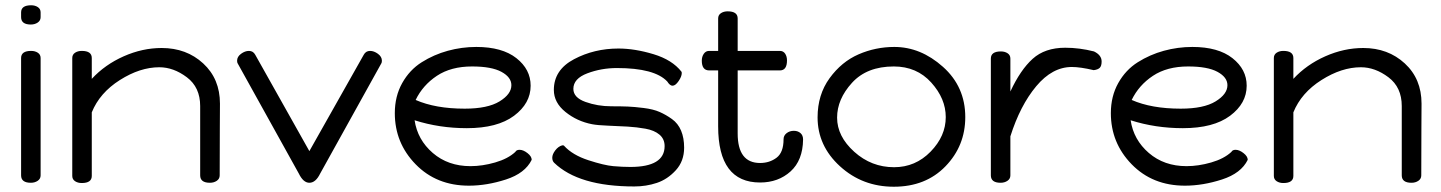

<svg xmlns="http://www.w3.org/2000/svg" viewBox="-20 -693 5463 728"><path d="M60 -28V-473Q60 -500 98 -500Q113 -500 123.5 -493Q134 -486 134 -473V-28Q134 -15 123 -7.5Q112 0 97 0Q60 0 60 -28ZM60 -628V-646Q60 -673 98 -673Q113 -673 123.5 -666Q134 -659 134 -646V-628Q134 -615 123 -607.5Q112 -600 97 -600Q60 -600 60 -628Z M254 -26V-473Q254 -486 264.5 -493Q275 -500 290 -500Q328 -500 328 -473V-394Q378 -448 449 -479.5Q520 -511 593 -511Q687 -511 750.5 -452.5Q814 -394 814 -300Q814 -291 813.5 -208.5Q813 -126 813 -28Q813 -15 802 -7.5Q791 0 776 0Q739 0 739 -28V-291Q739 -362 688.5 -400Q638 -438 584 -438Q511 -438 434.5 -389.5Q358 -341 328 -267V-26Q328 1 290 1Q275 1 264.5 -6Q254 -13 254 -26Z M879 -463Q879 -478 894 -489Q909 -500 924 -500Q940 -500 948 -485L1153 -120L1359 -485Q1367 -500 1383 -500Q1398 -500 1413 -489Q1428 -478 1428 -463Q1428 -456 1426 -453L1194 -35Q1177 0 1153 0Q1130 0 1113 -35L881 -453Q879 -456 879 -463Z M1477 -264Q1477 -328 1505 -378Q1533 -428 1579 -457Q1625 -486 1678 -500.5Q1731 -515 1786 -515Q1884 -515 1938 -472.5Q1992 -430 1992 -368Q1992 -301 1929 -254Q1866 -207 1750 -207Q1646 -207 1552 -237Q1563 -163 1621 -113Q1679 -63 1764 -63Q1809 -63 1857.5 -77Q1906 -91 1934 -117Q1938 -125 1950 -125Q1964 -125 1980 -112.5Q1996 -100 1996 -87Q1971 -36 1898.5 -12.5Q1826 11 1758 11Q1635 11 1556 -70Q1477 -151 1477 -264ZM1556 -314Q1631 -281 1742 -281Q1829 -281 1874 -308.5Q1919 -336 1919 -370Q1919 -400 1881.5 -420.5Q1844 -441 1770 -441Q1690 -441 1636.5 -405.5Q1583 -370 1556 -314Z M2074 -95Q2074 -108 2085.5 -123Q2097 -138 2112 -142Q2119 -142 2119 -140Q2151 -105 2211 -85.5Q2271 -66 2305.5 -63Q2340 -60 2370 -60Q2500 -60 2500 -139Q2500 -166 2480.5 -182.5Q2461 -199 2427.5 -205Q2394 -211 2360 -213Q2326 -215 2286 -216.5Q2246 -218 2225 -222Q2168 -233 2124 -268.5Q2080 -304 2080 -352Q2080 -428 2156.5 -468.5Q2233 -509 2325 -509Q2387 -509 2458 -487.5Q2529 -466 2564 -421Q2565 -419 2565 -416Q2565 -403 2553 -385.5Q2541 -368 2530 -368Q2520 -368 2510 -384Q2462 -435 2319 -435Q2260 -435 2207 -415Q2154 -395 2154 -356Q2154 -323 2200 -306.5Q2246 -290 2298 -290Q2335 -290 2360 -289Q2385 -288 2421 -283.5Q2457 -279 2481 -268.5Q2505 -258 2528 -241.5Q2551 -225 2562.5 -197.5Q2574 -170 2574 -133Q2574 -82 2542.5 -47.5Q2511 -13 2470.5 0.5Q2430 14 2385 14Q2174 14 2081 -76Q2074 -83 2074 -95Z M2641 -463Q2641 -478 2648.5 -489Q2656 -500 2669 -500H2703V-623Q2703 -636 2713.5 -643Q2724 -650 2739 -650Q2777 -650 2777 -623V-500H2937Q2950 -500 2957 -489.5Q2964 -479 2964 -464Q2964 -426 2937 -426H2777V-187Q2777 -75 2862 -75Q2898 -75 2924.5 -95Q2951 -115 2951 -165Q2951 -179 2962.5 -188Q2974 -197 2990 -197Q3005 -197 3015 -188.5Q3025 -180 3025 -164Q3024 -85 2977.5 -43Q2931 -1 2862 -1Q2703 -1 2703 -214V-426H2669Q2641 -426 2641 -463Z M3080 -248Q3080 -334 3125.5 -396.5Q3171 -459 3235.5 -487Q3300 -515 3371 -515Q3471 -515 3555.5 -439.5Q3640 -364 3640 -249Q3640 -140 3565 -62.5Q3490 15 3369 15Q3250 15 3165 -62.5Q3080 -140 3080 -248ZM3154 -247Q3154 -176 3219 -117.5Q3284 -59 3370 -59Q3451 -59 3508.5 -118Q3566 -177 3566 -249Q3566 -319 3511 -380Q3456 -441 3369 -441Q3267 -441 3210.5 -379Q3154 -317 3154 -247Z M3737 -28V-471Q3737 -498 3775 -498Q3790 -498 3800.5 -491Q3811 -484 3811 -471V-346Q3849 -428 3895.5 -470Q3942 -512 4019 -512Q4073 -512 4128 -498Q4157 -484 4157 -460Q4157 -443 4150 -436Q4143 -429 4127 -427Q4076 -439 4044 -439Q3970 -439 3909 -366Q3848 -293 3811 -176V-28Q3811 -15 3800 -7.5Q3789 0 3774 0Q3737 0 3737 -28Z M4192 -264Q4192 -328 4220 -378Q4248 -428 4294 -457Q4340 -486 4393 -500.5Q4446 -515 4501 -515Q4599 -515 4653 -472.5Q4707 -430 4707 -368Q4707 -301 4644 -254Q4581 -207 4465 -207Q4361 -207 4267 -237Q4278 -163 4336 -113Q4394 -63 4479 -63Q4524 -63 4572.5 -77Q4621 -91 4649 -117Q4653 -125 4665 -125Q4679 -125 4695 -112.5Q4711 -100 4711 -87Q4686 -36 4613.5 -12.5Q4541 11 4473 11Q4350 11 4271 -70Q4192 -151 4192 -264ZM4271 -314Q4346 -281 4457 -281Q4544 -281 4589 -308.5Q4634 -336 4634 -370Q4634 -400 4596.5 -420.5Q4559 -441 4485 -441Q4405 -441 4351.5 -405.5Q4298 -370 4271 -314Z M4810 -26V-473Q4810 -486 4820.5 -493Q4831 -500 4846 -500Q4884 -500 4884 -473V-394Q4934 -448 5005 -479.5Q5076 -511 5149 -511Q5243 -511 5306.5 -452.5Q5370 -394 5370 -300Q5370 -291 5369.5 -208.5Q5369 -126 5369 -28Q5369 -15 5358 -7.5Q5347 0 5332 0Q5295 0 5295 -28V-291Q5295 -362 5244.5 -400Q5194 -438 5140 -438Q5067 -438 4990.5 -389.5Q4914 -341 4884 -267V-26Q4884 1 4846 1Q4831 1 4820.5 -6Q4810 -13 4810 -26Z"/></svg>

Font: Happy Monkey
Style: Regular
Weight: 400
Version: Version 1.001